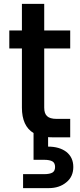

<svg xmlns="http://www.w3.org/2000/svg" viewBox="-20 -708 412 990"><path d="M228 48C228 48 228 -1 228 -1C228 -1 228 -1 228 -1C233 0 241 0 252 0C252 0 342 0 342 0C342 0 342 -95 342 -95C342 -95 272 -95 272 -95C272 -95 272 -95 272 -95C249 -95 232 -100 223 -109C213 -118 208 -132 208 -153C208 -153 208 -458 208 -458C208 -458 342 -458 342 -458C342 -458 342 -551 342 -551C342 -551 208 -551 208 -551C208 -551 208 -688 208 -688C208 -688 93 -688 93 -688C93 -688 93 -551 93 -551C93 -551 28 -551 28 -551C28 -551 28 -458 28 -458C28 -458 93 -458 93 -458C93 -458 93 -153 93 -153C93 -153 93 -153 93 -153C93 -90 113 -46 153 -22C153 -22 153 116 153 116C153 116 208 116 208 116C208 116 208 116 208 116C227 116 241 119 250 124C259 129 264 139 264 153C264 153 264 153 264 153C264 167 259 177 250 182C241 187 227 190 208 190C208 190 99 190 99 190C99 190 99 262 99 262C99 262 231 262 231 262C231 262 231 262 231 262C268 262 298 252 322 232C346 213 358 186 358 153C358 153 358 153 358 153C358 120 346 94 322 75C298 57 267 48 228 48Z"/></svg>

Font: Girnar Poppins
Style: Medium
Weight: 500
Designer: Ninad Kale (Devanagari), Jonny Pinhorn (Latin)
Foundry: Indian Type Foundry
Version: ""